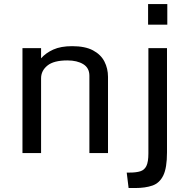

<svg xmlns="http://www.w3.org/2000/svg" viewBox="-20 -755 933 947"><path d="M90.8 -517.6H182.6V-467.3Q205.6 -493.7 242.7 -510.5Q279.8 -527.3 335.9 -527.3Q399.9 -527.3 438.7 -506.6Q477.5 -485.8 495.1 -451.4Q512.7 -417 512.7 -376V0H420.9V-381.3Q420.9 -419.9 390.6 -438.5Q360.4 -457 312.5 -457Q245.1 -457 213.9 -431.6Q182.6 -406.2 182.6 -368.7V0H90.8ZM605 96.2H619.1Q651.9 96.2 672.1 89.8Q692.4 83.5 702.1 63.5Q711.9 43.5 711.9 2V-517.6H803.7V-3.4Q803.7 72.8 785.4 110.4Q767.1 147.9 731.9 160.2Q696.8 172.4 646.5 172.4H614.3ZM710.4 -734.9H805.2V-633.3H710.4Z"/></svg>

Font: Monda
Style: Regular
Weight: 400
Designer: Vernon Adams
Foundry: Vernon Adams
Version: Version 2.100; ttfautohint (v1.8.3)